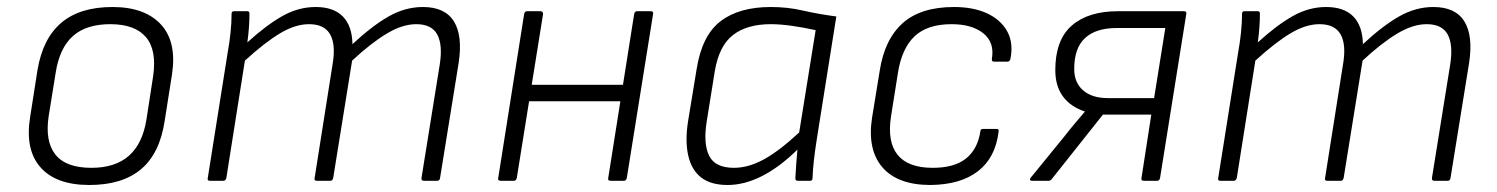

<svg xmlns="http://www.w3.org/2000/svg" viewBox="-20 -516 4272 548"><path d="M235 12Q140 12 95.5 -38.5Q51 -89 66 -182L87 -316Q102 -406 155 -451Q208 -496 301 -496Q393 -496 439 -446.5Q485 -397 471 -304L450 -171Q436 -78 382.5 -33Q329 12 235 12ZM241 -37Q309 -37 348 -71.5Q387 -106 398 -175L417 -298Q428 -373 396.5 -410Q365 -447 295 -447Q226 -447 188 -413Q150 -379 139 -309L119 -185Q108 -113 138 -75Q168 -37 241 -37Z M579 0Q571 0 573 -8L630 -367Q635 -394 638 -423Q641 -452 641 -477Q641 -484 648 -484H686Q692 -484 692 -477Q692 -458 690.5 -437.5Q689 -417 686 -395Q741 -445 786.5 -470.5Q832 -496 881 -496Q932 -496 958.5 -469Q985 -442 986 -390Q1043 -443 1090 -469.5Q1137 -496 1187 -496Q1250 -496 1275.5 -455Q1301 -414 1289 -336L1236 -8Q1235 0 1228 0H1190Q1182 0 1183 -8L1235 -331Q1244 -388 1228 -417.5Q1212 -447 1168 -447Q1129 -447 1084.5 -420.5Q1040 -394 985 -343L931 -8Q930 -4 928 -2Q926 0 923 0H884Q876 0 878 -8L929 -331Q939 -388 922.5 -417.5Q906 -447 862 -447Q823 -447 779.5 -421Q736 -395 679 -343L626 -8Q624 0 617 0Z M1723 0Q1714 0 1716 -8L1790 -476Q1792 -484 1798 -484H1837Q1846 -484 1844 -476L1769 -8Q1767 0 1761 0ZM1409 0Q1400 0 1402 -8L1476 -476Q1478 -484 1484 -484H1522Q1530 -484 1530 -476L1455 -8Q1453 0 1447 0ZM1479 -227 1486 -274H1768L1761 -227Z M2057 12Q2008 12 1980.5 -10Q1953 -32 1944 -73.5Q1935 -115 1944 -171L1968 -317Q1983 -414 2036 -455Q2089 -496 2180 -496Q2228 -496 2271 -486Q2314 -476 2367 -469L2311 -117Q2306 -85 2303 -58.5Q2300 -32 2299 -7Q2299 0 2292 0H2257Q2250 0 2250 -7Q2251 -26 2252.5 -47Q2254 -68 2256 -89Q2204 -38 2154 -13Q2104 12 2057 12ZM2075 -37Q2116 -37 2160 -61Q2204 -85 2261 -138L2308 -430Q2276 -437 2242 -442Q2208 -447 2180 -447Q2112 -447 2072 -416Q2032 -385 2020 -312L1997 -169Q1987 -106 2004 -71.5Q2021 -37 2075 -37Z M2636 12Q2542 12 2498.5 -38.5Q2455 -89 2469 -180L2491 -315Q2505 -404 2556.5 -450Q2608 -496 2703 -496Q2758 -496 2797 -478Q2836 -460 2854.5 -427Q2873 -394 2864 -348Q2862 -340 2855 -340H2817Q2810 -340 2811 -348Q2819 -395 2786.5 -421Q2754 -447 2696 -447Q2627 -447 2590.5 -412.5Q2554 -378 2543 -309L2523 -183Q2512 -111 2542 -74Q2572 -37 2642 -37Q2704 -37 2737 -63.5Q2770 -90 2778 -140Q2778 -148 2785 -148H2825Q2832 -148 2830 -139Q2821 -66 2771.5 -27.5Q2722 11 2636 12Z M2926 0Q2921 0 2920 -2.5Q2919 -5 2922 -9L3019 -128Q3032 -145 3046.5 -162Q3061 -179 3076 -197V-198Q3036 -211 3014 -240.5Q2992 -270 2992 -316Q2992 -402 3039 -443Q3086 -484 3171 -484H3359Q3367 -484 3366 -477L3291 -8Q3289 0 3283 0H3245Q3236 0 3238 -8L3266 -189H3128L2982 -5Q2979 0 2972 0ZM3142 -236H3274L3306 -436H3167Q3108 -436 3077 -407.5Q3046 -379 3046 -319Q3046 -280 3071.5 -258Q3097 -236 3142 -236Z M3463 0Q3455 0 3457 -8L3514 -367Q3519 -394 3522 -423Q3525 -452 3525 -477Q3525 -484 3532 -484H3570Q3576 -484 3576 -477Q3576 -458 3574.5 -437.5Q3573 -417 3570 -395Q3625 -445 3670.5 -470.5Q3716 -496 3765 -496Q3816 -496 3842.5 -469Q3869 -442 3870 -390Q3927 -443 3974 -469.5Q4021 -496 4071 -496Q4134 -496 4159.5 -455Q4185 -414 4173 -336L4120 -8Q4119 0 4112 0H4074Q4066 0 4067 -8L4119 -331Q4128 -388 4112 -417.5Q4096 -447 4052 -447Q4013 -447 3968.5 -420.5Q3924 -394 3869 -343L3815 -8Q3814 -4 3812 -2Q3810 0 3807 0H3768Q3760 0 3762 -8L3813 -331Q3823 -388 3806.5 -417.5Q3790 -447 3746 -447Q3707 -447 3663.5 -421Q3620 -395 3563 -343L3510 -8Q3508 0 3501 0Z"/></svg>

Font: Sofia Sans Light
Style: Italic
Weight: 300
Italic angle: -9°
Version: Version 4.100-B